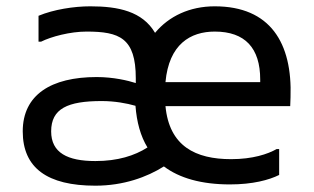

<svg xmlns="http://www.w3.org/2000/svg" viewBox="-20 -576 993 608"><path d="M660 -556C581 -556 515 -525 471 -472C431 -540 355 -556 266 -556C214 -556 150 -546 102 -526V-444H110C142 -460 202 -476 254 -476C358 -476 410 -456 410 -328V-315V-313C385 -321 339 -332 286 -332C142 -332 52 -276 52 -160C52 -44 130 12 282 12C371 12 445 -15 499 -49C548 -12 618 8 708 8C780 8 832 -6 864 -22V-104H856C828 -88 780 -72 712 -72C599 -72 516 -113 504 -240H899L900 -268C906 -440 836 -556 660 -556ZM804 -316H504C515 -436 583 -476 660 -476C756 -476 804 -424 804 -324ZM142 -160C142 -232 194 -256 302 -256C343 -256 381 -249 409 -241C413 -189 425 -145 447 -109C406 -83 353 -66 282 -66C194 -66 142 -92 142 -160Z"/></svg>

Font: Kufam Arabic Latin Roman Normal
Style: Regular
Weight: 400
Designer: Wael Morcos & Artur Schmal
Version: Version 1.200;PS 001.200;hotconv 1.0.88;makeotf.lib2.5.64775